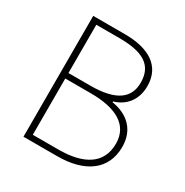

<svg xmlns="http://www.w3.org/2000/svg" viewBox="-166 -863 965 999"><g transform="rotate(30 316.0 -363.0)"><path d="M110 0H313C478 0 582 -73 582 -211C582 -312 518 -372 422 -387V-392C497 -414 537 -473 537 -550C537 -670 445 -726 300 -726H110ZM147 -404V-694H285C425 -694 498 -655 498 -548C498 -458 436 -404 278 -404ZM147 -33V-371H300C455 -371 545 -319 545 -209C545 -87 451 -33 300 -33Z"/></g></svg>

Font: Noto Sans T Chinese Thin
Style: Regular
Weight: 100
Designer: Ryoko NISHIZUKA (kana & ideographs); Paul D. Hunt (Latin, Greek & Cyrillic); Wenlong ZHANG (bopomofo); Sandoll Communica
Foundry: Adobe Systems Incorporated
Version: Version 1.000;PS 1;hotconv 1.0.78;makeotf.lib2.5.61930